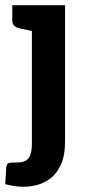

<svg xmlns="http://www.w3.org/2000/svg" viewBox="-41 -534 338 735"><path d="M50 181Q30 181 11.5 178Q-7 175 -21 171L-17 107Q-15 93 -8.5 90.5Q-2 88 23 88Q44 88 56.5 81.5Q69 75 75 59Q81 43 81 13V-514H208V8Q208 62 192 96.5Q176 131 152 149Q128 167 101 174Q74 181 50 181ZM105 -514 93 -413 35 -425Q22 -428 14 -435Q6 -442 6 -456V-514Z"/></svg>

Font: Aleo
Style: Bold
Weight: 700
Designer: Alessio Laiso
Foundry: Alessio Laiso
Version: Version 2.001;gftools[0.9.29]